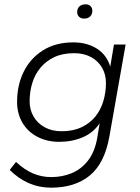

<svg xmlns="http://www.w3.org/2000/svg" viewBox="-20 -676 648 888"><path d="M216 192Q161 192 113 171Q65 150 25 110L54 73Q93 109 132.5 126Q172 143 217 143Q268 143 311.5 125Q355 107 386 68Q417 29 429 -34L441 -106Q412 -62 362.5 -41Q313 -20 254 -20Q198 -20 153.5 -43Q109 -66 84 -108Q59 -150 59 -205Q59 -282 89.5 -344Q120 -406 178.5 -443Q237 -480 319 -480Q382 -480 427.5 -451.5Q473 -423 490 -368L507 -470H561L486 -45Q464 79 395.5 135.5Q327 192 216 192ZM265 -69Q318 -69 357 -87.5Q396 -106 421 -137Q446 -168 458 -208.5Q470 -249 470 -292Q470 -332 452 -363Q434 -394 401 -412Q368 -430 323 -430Q269 -430 230.5 -411.5Q192 -393 166.5 -362Q141 -331 129 -291Q117 -251 117 -208Q117 -169 135 -137.5Q153 -106 186.5 -87.5Q220 -69 265 -69ZM369 -590Q354 -590 345.5 -598.5Q337 -607 337 -620Q337 -637 347.5 -646.5Q358 -656 376 -656Q391 -656 399 -647.5Q407 -639 407 -626Q407 -610 397 -600Q387 -590 369 -590Z"/></svg>

Font: Gantari Light
Style: Italic
Weight: 300
Italic angle: -10°
Version: Version 1.000